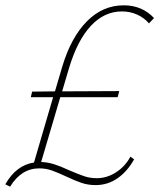

<svg xmlns="http://www.w3.org/2000/svg" viewBox="-24 -684 600 723"><path d="M556 -616 537 -596Q519 -617 492.5 -629Q466 -641 435 -641Q369 -641 318.5 -587Q268 -533 237 -431L210 -340L425 -341L419 -318H203L131 -74Q156 -73 180 -65.5Q204 -58 236 -43Q271 -28 293 -20.5Q315 -13 340 -13Q379 -13 413.5 -35.5Q448 -58 467 -94L481 -84Q456 -39 419 -13Q382 13 336 13Q308 13 284 5Q260 -3 226 -19Q194 -34 171.5 -42Q149 -50 124 -50Q56 -50 14 19L-4 10Q37 -62 104 -72L176 -318H92L97 -339L183 -340L211 -435Q244 -544 303.5 -604Q363 -664 442 -664Q511 -664 556 -616Z"/></svg>

Font: Ysabeau Extralight
Style: Italic
Weight: 200
Italic angle: -12°
Designer: Christian Thalmann (Catharsis Fonts)
Version: Version 0.003